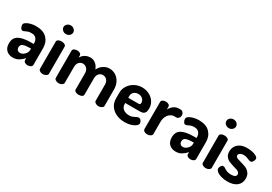

<svg xmlns="http://www.w3.org/2000/svg" viewBox="27 -1556 3425 2414"><g transform="rotate(30 1739.0 -349.0)"><path d="M425 -286V-41Q425 -24 407 -12Q389 0 362 0Q337 0 320.5 -12Q304 -24 304 -41V-70Q272 -34 235.5 -12.5Q199 9 152 9Q95 9 58.5 -25Q22 -59 22 -124Q22 -205 82 -238Q142 -271 255 -271H296V-284Q296 -321 274.5 -348.5Q253 -376 208 -376Q176 -376 157 -370Q138 -364 119 -354Q103 -345 94 -345Q74 -345 62 -365Q50 -385 50 -409Q50 -429 74.5 -445.5Q99 -462 136.5 -471.5Q174 -481 210 -481Q319 -481 372 -425.5Q425 -370 425 -286ZM151 -141Q151 -114 165.5 -100.5Q180 -87 204 -87Q224 -87 246 -101Q268 -115 282 -137Q296 -159 296 -183V-204H281Q220 -204 185.5 -191.5Q151 -179 151 -141Z M650 -435V-41Q650 -26 630.5 -13Q611 0 585 0Q558 0 539.5 -12.5Q521 -25 521 -41V-435Q521 -453 539 -464Q557 -475 585 -475Q613 -475 631.5 -464Q650 -453 650 -435ZM655 -644Q655 -619 634.5 -600Q614 -581 585 -581Q555 -581 534.5 -600Q514 -619 514 -644Q514 -670 534.5 -688.5Q555 -707 585 -707Q614 -707 634.5 -688.5Q655 -670 655 -644Z M957.2 -368Q937 -368 919 -357.3Q901 -346.7 890 -326.3Q879 -306 879 -278V-41Q879 -26.1 859.5 -13Q840 0 814 0Q787.3 0 768.7 -12.5Q750 -25 750 -41V-435Q750 -453 767.3 -464Q784.7 -475 814 -475Q837.8 -475 854.4 -464Q871 -453 871 -435V-405Q889 -438 922.9 -459.5Q956.8 -481 1003 -481Q1045.4 -481 1078.7 -453.5Q1112 -426 1128 -381Q1152.8 -430 1193.6 -455.5Q1234.3 -481 1279 -481Q1326 -481 1366.5 -457Q1407 -433 1432 -386.7Q1457 -340.4 1457 -278V-41Q1457 -26.1 1437.5 -13Q1418 0 1392 0Q1367 0 1347.5 -13Q1328 -26.1 1328 -41V-278Q1328 -306.7 1316.5 -327.3Q1305 -348 1286.4 -358.5Q1267.8 -369 1247.2 -369Q1226 -369 1208 -358.5Q1190 -348 1179 -327.5Q1168 -307 1168 -279V-40Q1168 -20 1149 -10Q1130 0 1103 0Q1078 0 1058.5 -10.5Q1039 -21 1039 -40V-278Q1039 -305 1027.5 -325.5Q1016 -346 997 -357Q978 -368 957.2 -368Z M1960 -293Q1960 -253 1947 -233.5Q1934 -214 1915 -209Q1896 -204 1867 -204H1664V-189Q1664 -146 1696 -119.5Q1728 -93 1781 -93Q1807 -93 1825 -99Q1843 -105 1866 -117Q1876 -123 1886 -127Q1896 -131 1904 -131Q1925 -131 1939 -111.5Q1953 -92 1953 -74Q1953 -56 1930.5 -36.5Q1908 -17 1867.5 -4Q1827 9 1777 9Q1707 9 1652 -16.5Q1597 -42 1566 -88.5Q1535 -135 1535 -196V-281Q1535 -334 1564.5 -380Q1594 -426 1644 -453.5Q1694 -481 1754 -481Q1809 -481 1856.5 -457Q1904 -433 1932 -390Q1960 -347 1960 -293ZM1839 -307Q1839 -330 1827 -348Q1815 -366 1795 -376Q1775 -386 1751 -386Q1728 -386 1708 -376.5Q1688 -367 1676 -349Q1664 -331 1664 -308V-280H1810Q1826 -280 1832.5 -285.5Q1839 -291 1839 -307Z M2166 -220V-41Q2166 -26 2146 -13Q2126 0 2100 0Q2073 0 2055 -12.5Q2037 -25 2037 -41V-435Q2037 -453 2054.5 -464Q2072 -475 2100 -475Q2125 -475 2141.5 -464Q2158 -453 2158 -435V-394Q2174 -429 2208 -455Q2242 -481 2281 -481H2312Q2330 -481 2344.5 -464Q2359 -447 2359 -425Q2359 -402 2344.5 -385Q2330 -368 2312 -368H2281Q2252 -368 2225.5 -349.5Q2199 -331 2182.5 -297.5Q2166 -264 2166 -220Z M2789 -286V-41Q2789 -24 2771 -12Q2753 0 2726 0Q2701 0 2684.5 -12Q2668 -24 2668 -41V-70Q2636 -34 2599.5 -12.5Q2563 9 2516 9Q2459 9 2422.5 -25Q2386 -59 2386 -124Q2386 -205 2446 -238Q2506 -271 2619 -271H2660V-284Q2660 -321 2638.5 -348.5Q2617 -376 2572 -376Q2540 -376 2521 -370Q2502 -364 2483 -354Q2467 -345 2458 -345Q2438 -345 2426 -365Q2414 -385 2414 -409Q2414 -429 2438.5 -445.5Q2463 -462 2500.5 -471.5Q2538 -481 2574 -481Q2683 -481 2736 -425.5Q2789 -370 2789 -286ZM2515 -141Q2515 -114 2529.5 -100.5Q2544 -87 2568 -87Q2588 -87 2610 -101Q2632 -115 2646 -137Q2660 -159 2660 -183V-204H2645Q2584 -204 2549.5 -191.5Q2515 -179 2515 -141Z M3014 -435V-41Q3014 -26 2994.5 -13Q2975 0 2949 0Q2922 0 2903.5 -12.5Q2885 -25 2885 -41V-435Q2885 -453 2903 -464Q2921 -475 2949 -475Q2977 -475 2995.5 -464Q3014 -453 3014 -435ZM3019 -644Q3019 -619 2998.5 -600Q2978 -581 2949 -581Q2919 -581 2898.5 -600Q2878 -619 2878 -644Q2878 -670 2898.5 -688.5Q2919 -707 2949 -707Q2978 -707 2998.5 -688.5Q3019 -670 3019 -644Z M3338 -132Q3338 -149 3326 -160.5Q3314 -172 3296 -179Q3278 -186 3247 -194Q3201 -207 3172 -220Q3143 -233 3122 -260Q3101 -287 3101 -332Q3101 -371 3119 -404.5Q3137 -438 3177 -459.5Q3217 -481 3280 -481Q3320 -481 3357 -472.5Q3394 -464 3416.5 -449Q3439 -434 3439 -416Q3439 -399 3425.5 -376.5Q3412 -354 3392 -354Q3386 -354 3377 -357Q3368 -360 3359 -364Q3338 -373 3321 -378Q3304 -383 3282 -383Q3248 -383 3230 -369Q3212 -355 3212 -338Q3212 -325 3222.5 -316Q3233 -307 3248.5 -301.5Q3264 -296 3293 -288Q3343 -275 3374 -261Q3405 -247 3428.5 -217Q3452 -187 3452 -137Q3452 -69 3403.5 -30Q3355 9 3268 9Q3218 9 3176.5 -3Q3135 -15 3111 -35Q3087 -55 3087 -77Q3087 -95 3100 -114.5Q3113 -134 3130 -134Q3138 -134 3146.5 -130Q3155 -126 3163 -120Q3186 -105 3208 -97Q3230 -89 3265 -89Q3305 -89 3321.5 -101.5Q3338 -114 3338 -132Z"/></g></svg>

Font: Dosis
Style: Regular
Weight: 400
Designer: Edgar Tolentino, Pablo Impallari, Igino Marini
Foundry: Edgar Tolentino, Pablo Impallari, Igino Marini
Version: Version 1.007;Glyphs 3.1.1 (3134)